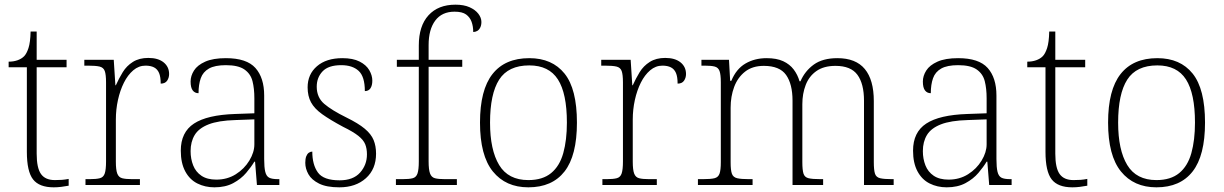

<svg xmlns="http://www.w3.org/2000/svg" viewBox="-20 -792 5242 822"><path d="M210 10Q148 10 121.5 -24Q95 -58 95 -142V-504H17V-528Q38 -528 55 -534Q72 -540 83 -551Q94 -562 102 -586.5Q110 -611 111 -657H137V-536H265V-504H137V-134Q137 -73 155.5 -47Q174 -21 215 -21Q232 -21 245 -22Q258 -23 274 -26V3Q258 6 242 8Q226 10 210 10Z M346 0V-25H364Q392 -25 407.5 -29Q423 -33 428.5 -49.5Q434 -66 434 -101V-439Q434 -473 428.5 -488Q423 -503 406.5 -507Q390 -511 356 -511H341V-536H467L474 -427H476Q489 -456 505.5 -483Q522 -510 549 -527Q576 -544 615 -544Q657 -544 680.5 -525Q704 -506 704 -475Q704 -459 695.5 -446.5Q687 -434 668 -434Q668 -463 661 -479.5Q654 -496 639.5 -503.5Q625 -511 603 -511Q574 -511 550.5 -491Q527 -471 510.5 -438Q494 -405 485 -364Q476 -323 476 -280V-100Q476 -65 482 -49Q488 -33 503 -29Q518 -25 546 -25H579V0Z M898 10Q858 10 825 -6.5Q792 -23 773 -58.5Q754 -94 754 -147Q754 -226 810.5 -263Q867 -300 986 -304L1069 -307V-371Q1069 -413 1061 -444.5Q1053 -476 1026.5 -494.5Q1000 -513 947 -513Q900 -513 874.5 -498.5Q849 -484 839.5 -457Q830 -430 830 -393Q814 -393 805 -405Q796 -417 796 -443Q796 -467 810.5 -490Q825 -513 858.5 -528Q892 -543 947 -543Q1036 -543 1073.5 -501Q1111 -459 1111 -383V-111Q1111 -76 1115.5 -57Q1120 -38 1132 -31.5Q1144 -25 1170 -25H1176V0H1080L1072 -100H1069Q1056 -78 1034 -52Q1012 -26 978.5 -8Q945 10 898 10ZM906 -23Q953 -23 989.5 -46Q1026 -69 1047.5 -104.5Q1069 -140 1069 -174V-281L988 -278Q915 -276 873 -259.5Q831 -243 813.5 -214Q796 -185 796 -145Q796 -112 807 -84Q818 -56 842.5 -39.5Q867 -23 906 -23Z M1433 10Q1378 10 1346 -6Q1314 -22 1300.5 -46Q1287 -70 1287 -95Q1287 -112 1291 -122.5Q1295 -133 1302 -138Q1309 -143 1317 -143Q1317 -87 1341 -53.5Q1365 -20 1434 -20Q1492 -20 1521.5 -53Q1551 -86 1551 -131Q1551 -156 1543.5 -174.5Q1536 -193 1514 -210.5Q1492 -228 1449 -249Q1393 -279 1359.5 -303Q1326 -327 1311.5 -354Q1297 -381 1297 -418Q1297 -474 1337 -508.5Q1377 -543 1446 -543Q1491 -543 1519.5 -528.5Q1548 -514 1561 -491.5Q1574 -469 1574 -447Q1574 -426 1566 -414Q1558 -402 1542 -402Q1542 -464 1515.5 -488.5Q1489 -513 1441 -513Q1386 -513 1361 -486.5Q1336 -460 1336 -421Q1336 -375 1368 -347.5Q1400 -320 1463 -289Q1514 -264 1541.5 -241Q1569 -218 1579.5 -192.5Q1590 -167 1590 -134Q1590 -68 1546.5 -29Q1503 10 1433 10Z M1675 0V-25H1703Q1732 -25 1747 -29Q1762 -33 1767.5 -49.5Q1773 -66 1773 -101V-506H1679V-536H1773V-597Q1773 -681 1814.5 -726.5Q1856 -772 1930 -772Q1966 -772 1990.5 -761Q2015 -750 2028 -733Q2041 -716 2041 -698Q2041 -684 2036 -674Q2031 -664 2023 -659.5Q2015 -655 2006 -655Q2006 -679 1999 -698.5Q1992 -718 1975.5 -730Q1959 -742 1926 -742Q1872 -742 1843.5 -704Q1815 -666 1815 -599V-536H1959V-506H1815V-101Q1815 -66 1821 -49.5Q1827 -33 1842 -29Q1857 -25 1885 -25H1936V0Z M2242 10Q2145 10 2090 -58Q2035 -126 2035 -267Q2035 -407 2088.5 -475Q2142 -543 2246 -543Q2344 -543 2397 -477Q2450 -411 2450 -267Q2450 -126 2397 -58Q2344 10 2242 10ZM2242 -21Q2303 -21 2339.5 -51Q2376 -81 2391.5 -136.5Q2407 -192 2407 -267Q2407 -392 2368.5 -452Q2330 -512 2246 -512Q2156 -512 2117 -451Q2078 -390 2078 -267Q2078 -150 2117 -85.5Q2156 -21 2242 -21Z M2559 0V-25H2577Q2605 -25 2620.5 -29Q2636 -33 2641.5 -49.5Q2647 -66 2647 -101V-439Q2647 -473 2641.5 -488Q2636 -503 2619.5 -507Q2603 -511 2569 -511H2554V-536H2680L2687 -427H2689Q2702 -456 2718.5 -483Q2735 -510 2762 -527Q2789 -544 2828 -544Q2870 -544 2893.5 -525Q2917 -506 2917 -475Q2917 -459 2908.5 -446.5Q2900 -434 2881 -434Q2881 -463 2874 -479.5Q2867 -496 2852.5 -503.5Q2838 -511 2816 -511Q2787 -511 2763.5 -491Q2740 -471 2723.5 -438Q2707 -405 2698 -364Q2689 -323 2689 -280V-100Q2689 -65 2695 -49Q2701 -33 2716 -29Q2731 -25 2759 -25H2792V0Z M2968 0V-25H2989Q3023 -25 3039 -29Q3055 -33 3060.5 -48.5Q3066 -64 3066 -98V-439Q3066 -473 3060.5 -488Q3055 -503 3040 -507Q3025 -511 2997 -511H2983V-536H3101L3106 -446H3111Q3132 -497 3171.5 -520Q3211 -543 3262 -543Q3305 -543 3333 -530Q3361 -517 3378 -494.5Q3395 -472 3403 -444H3407Q3426 -488 3464 -515.5Q3502 -543 3565 -543Q3644 -543 3682.5 -496.5Q3721 -450 3721 -359V-98Q3721 -64 3726 -48.5Q3731 -33 3748 -29Q3765 -25 3798 -25H3806V0H3679V-361Q3679 -433 3651 -471.5Q3623 -510 3557 -510Q3507 -510 3475.5 -488Q3444 -466 3429.5 -428.5Q3415 -391 3415 -346V-98Q3415 -64 3420 -48.5Q3425 -33 3441.5 -29Q3458 -25 3492 -25H3504V0H3373V-361Q3373 -432 3345.5 -471Q3318 -510 3250 -510Q3201 -510 3169.5 -485Q3138 -460 3123 -419.5Q3108 -379 3108 -331V-97Q3108 -63 3113.5 -48Q3119 -33 3136 -29Q3153 -25 3186 -25H3202V0Z M4033 10Q3993 10 3960 -6.5Q3927 -23 3908 -58.5Q3889 -94 3889 -147Q3889 -226 3945.5 -263Q4002 -300 4121 -304L4204 -307V-371Q4204 -413 4196 -444.5Q4188 -476 4161.5 -494.5Q4135 -513 4082 -513Q4035 -513 4009.5 -498.5Q3984 -484 3974.5 -457Q3965 -430 3965 -393Q3949 -393 3940 -405Q3931 -417 3931 -443Q3931 -467 3945.5 -490Q3960 -513 3993.5 -528Q4027 -543 4082 -543Q4171 -543 4208.5 -501Q4246 -459 4246 -383V-111Q4246 -76 4250.5 -57Q4255 -38 4267 -31.5Q4279 -25 4305 -25H4311V0H4215L4207 -100H4204Q4191 -78 4169 -52Q4147 -26 4113.5 -8Q4080 10 4033 10ZM4041 -23Q4088 -23 4124.5 -46Q4161 -69 4182.5 -104.5Q4204 -140 4204 -174V-281L4123 -278Q4050 -276 4008 -259.5Q3966 -243 3948.5 -214Q3931 -185 3931 -145Q3931 -112 3942 -84Q3953 -56 3977.5 -39.5Q4002 -23 4041 -23Z M4571 10Q4509 10 4482.5 -24Q4456 -58 4456 -142V-504H4378V-528Q4399 -528 4416 -534Q4433 -540 4444 -551Q4455 -562 4463 -586.5Q4471 -611 4472 -657H4498V-536H4626V-504H4498V-134Q4498 -73 4516.5 -47Q4535 -21 4576 -21Q4593 -21 4606 -22Q4619 -23 4635 -26V3Q4619 6 4603 8Q4587 10 4571 10Z M4931 10Q4834 10 4779 -58Q4724 -126 4724 -267Q4724 -407 4777.5 -475Q4831 -543 4935 -543Q5033 -543 5086 -477Q5139 -411 5139 -267Q5139 -126 5086 -58Q5033 10 4931 10ZM4931 -21Q4992 -21 5028.5 -51Q5065 -81 5080.5 -136.5Q5096 -192 5096 -267Q5096 -392 5057.5 -452Q5019 -512 4935 -512Q4845 -512 4806 -451Q4767 -390 4767 -267Q4767 -150 4806 -85.5Q4845 -21 4931 -21Z"/></svg>

Font: Noto Serif Hebrew ExtraLight
Style: Regular
Weight: 250
Version: Version 2.003